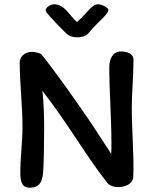

<svg xmlns="http://www.w3.org/2000/svg" viewBox="-20 -874 715 896"><path d="M341 -700C369 -700 387 -711 394 -720C401 -729 418 -749 446 -776C463 -792 486 -816 486 -827C486 -837 459 -854 436 -854C408 -854 384 -809 339 -771C301 -805 282 -854 232 -854C214 -854 193 -837 193 -827C193 -819 200 -812 215 -795C237 -771 266 -740 279 -728C296 -711 309 -700 341 -700ZM490 -562C490 -446 500 -330 500 -201C500 -190 500 -172 499 -156L405 -300C331 -408 248 -527 172 -622C159 -628 143 -632 130 -632C103 -632 72 -616 72 -582C72 -483 85 -387 85 -279C85 -205 73 -130 75 -54C78 -12 91 2 120 2C161 2 175 -22 180 -58C185 -93 186 -233 186 -274C186 -335 184 -396 178 -450C233 -380 292 -293 343 -216C390 -145 437 -75 480 -22C485 -14 502 -1 531 -1C584 -1 602 -31 602 -48C606 -155 595 -253 595 -373C595 -445 603 -517 603 -595C603 -626 569 -634 544 -634C505 -634 490 -596 490 -562Z"/></svg>

Font: Itim
Style: Regular
Weight: 400
Designer: CadsonDemak Team
Foundry: Pablo Impallari
Version: Version 1.002;PS 001.002;hotconv 1.0.88;makeotf.lib2.5.64775